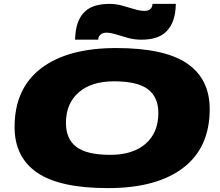

<svg xmlns="http://www.w3.org/2000/svg" viewBox="-20 -957 1129 987"><path d="M535 10Q287 10 171 -69.5Q55 -149 55 -304Q55 -502 191.5 -606Q328 -710 578 -710Q826 -710 942 -630.5Q1058 -551 1058 -396Q1058 -198 921.5 -94Q785 10 535 10ZM547 -161Q663 -161 728.5 -218Q794 -275 794 -376Q794 -458 740 -498.5Q686 -539 566 -539Q450 -539 384.5 -482Q319 -425 319 -325Q319 -242 373 -201.5Q427 -161 547 -161ZM366 -753Q366 -766 367.5 -778Q369 -790 370 -800Q381 -868 422 -902.5Q463 -937 544 -937Q576 -937 608.5 -928Q641 -919 670.5 -910Q700 -901 723 -901Q757 -901 763 -929Q764 -934 764 -937H884Q884 -925 882.5 -913Q881 -901 880 -890Q869 -824 828 -788.5Q787 -753 706 -753Q671 -753 638 -762Q605 -771 577 -780Q549 -789 527 -789Q511 -789 500 -781.5Q489 -774 486 -762Q485 -756 485 -753Z"/></svg>

Font: Georama ExtraExtended ExtraBold
Style: Italic
Weight: 800
Width: 8
Italic angle: -9°
Designer: Jean-Baptiste Levee
Foundry: Production Type
Version: Version 1.000